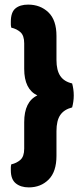

<svg xmlns="http://www.w3.org/2000/svg" viewBox="-20 -682 366 833"><path d="M142 -268Q85 -295 85 -383V-494Q85 -528 68.5 -542.5Q52 -557 29 -562Q27 -570 27 -576Q27 -582 27 -588Q27 -629 47 -645.5Q67 -662 102 -662Q155 -662 190 -628.5Q225 -595 225 -526V-422Q225 -377 241.5 -352.5Q258 -328 293 -320Q296 -309 298 -295.5Q300 -282 300 -268Q300 -254 298 -240.5Q296 -227 293 -216Q258 -207 241.5 -183Q225 -159 225 -113V-6Q225 63 191 97Q157 131 105 131Q70 131 48.5 113.5Q27 96 27 57Q27 51 27 44.5Q27 38 29 31Q52 26 68.5 11.5Q85 -3 85 -37V-152Q85 -241 142 -268Z"/></svg>

Font: Baloo Paaji 2
Style: Bold
Weight: 700
Designer: Shuchita Grover, Noopur Datye and Ek Type
Foundry: Ek Type
Version: Version 1.640;hotconv 1.0.111;makeotfexe 2.5.65597; ttfautoh